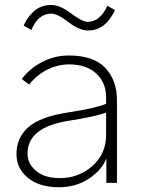

<svg xmlns="http://www.w3.org/2000/svg" viewBox="-20 -743 576 780"><path d="M91.8 -119.1Q91.8 -78.1 126.5 -48.8Q161.1 -19.5 223.6 -19.5Q299.8 -19.5 355.5 -68.8Q411.1 -118.2 411.1 -195.3V-285.2Q363.3 -268.6 256.8 -252Q91.8 -225.6 91.8 -119.1ZM46.9 -117.2Q46.9 -184.6 96.2 -227.1Q145.5 -269.5 255.9 -286.1Q366.2 -302.7 411.1 -321.3V-347.7Q411.1 -406.2 371.6 -443.8Q332 -481.4 260.7 -481.4Q213.9 -481.4 170.9 -459.5Q127.9 -437.5 98.6 -399.4L68.4 -421.9Q99.6 -463.9 150.4 -490.7Q201.2 -517.6 259.8 -517.6Q359.4 -517.6 407.2 -467.8Q455.1 -418 455.1 -335.9V0H412.1V-99.6Q394.5 -52.7 341.8 -17.6Q289.1 17.6 219.7 17.6Q139.6 17.6 93.3 -20.5Q46.9 -58.6 46.9 -117.2ZM76.2 -638.7Q88.9 -670.9 117.2 -696.8Q145.5 -722.7 188.5 -722.7Q223.6 -722.7 269 -688.5Q314.5 -654.3 335.9 -654.3Q386.7 -654.3 416 -719.7L447.3 -702.1Q408.2 -619.1 337.9 -619.1Q301.8 -619.1 257.8 -653.3Q213.9 -687.5 188.5 -687.5Q134.8 -687.5 107.4 -621.1Z"/></svg>

Font: Gothic A1 ExtraLight
Style: Regular
Weight: 275
Designer: HanYang I&C Co.,Ltd.
Foundry: HanYang I&C Co.,Ltd.
Version: Version 2.50